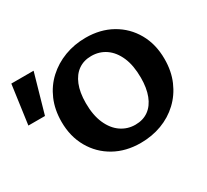

<svg xmlns="http://www.w3.org/2000/svg" viewBox="-154 -885 1199 1112"><g transform="rotate(-30 445.0 -329.0)"><path d="M497 15Q399 15 323 -27.5Q247 -70 203.5 -146Q160 -222 160 -320Q160 -401 188 -466Q216 -531 266 -577Q316 -623 382 -648Q448 -673 524 -673Q622 -673 697.5 -630.5Q773 -588 816 -512.5Q859 -437 859 -338Q859 -257 831 -192Q803 -127 753.5 -80.5Q704 -34 638.5 -9.5Q573 15 497 15ZM523 -92Q575 -92 611.5 -118.5Q648 -145 667 -194.5Q686 -244 686 -312Q686 -395 661.5 -451Q637 -507 595 -536Q553 -565 499 -565Q449 -565 412.5 -539.5Q376 -514 356 -464.5Q336 -415 336 -344Q336 -263 361 -206.5Q386 -150 428.5 -121Q471 -92 523 -92ZM94 -398H-17L19 -658H168Z"/></g></svg>

Font: Ysabeau Infant ExtraBold
Style: Regular
Weight: 800
Designer: Christian Thalmann (Catharsis Fonts)
Version: Version 2.001;gftools[0.9.30]; featfreeze: ss01,ss02,lnum